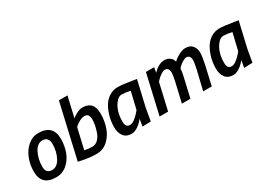

<svg xmlns="http://www.w3.org/2000/svg" viewBox="-15 -1404 2898 2111"><g transform="rotate(-30 1434.0 -348.5)"><path d="M337 -510Q524 -510 524 -330Q524 -244 496 -167.5Q468 -91 408.5 -40Q349 11 270 11Q85 11 85 -167Q85 -253 115 -330.5Q145 -408 204 -459Q263 -510 337 -510ZM270 -81Q335 -81 375.5 -157Q416 -233 416 -331Q416 -372 396 -395Q376 -418 337 -418Q273 -418 233 -341Q193 -264 193 -166Q193 -81 270 -81Z M898 -511Q1041 -511 1041 -353Q1041 -261 1013 -180Q985 -99 925 -44.5Q865 10 783 10Q693 10 593 -12L558 -19L716 -708H825L765 -449Q788 -472 828 -491.5Q868 -511 898 -511ZM683 -93Q738 -82 779.5 -82Q821 -82 851.5 -111.5Q882 -141 898 -184Q930 -272 930 -342Q930 -377 917 -397.5Q904 -418 873.5 -418Q843 -418 812 -402Q781 -386 762 -370L743 -353Z M1229 11Q1160 11 1127 -33.5Q1094 -78 1094 -145.5Q1094 -213 1109.5 -273Q1125 -333 1154 -387.5Q1183 -442 1233.5 -476.5Q1284 -511 1347 -511Q1403 -511 1535 -489L1577 -482L1502 -158L1475 -2L1368 2Q1379 -70 1383 -89Q1336 -27 1276 0Q1252 11 1229 11ZM1453 -404Q1385 -419 1345 -419Q1305 -419 1270 -374Q1204 -291 1204 -156Q1204 -119 1217.5 -100.5Q1231 -82 1259.5 -82Q1288 -82 1322 -108.5Q1356 -135 1379 -162L1402 -189Z M1943 -352Q1943 -417 1890 -417Q1870 -417 1840 -396.5Q1810 -376 1790 -355L1771 -334L1694 0H1586L1701 -500H1805L1794 -435Q1797 -438 1801.5 -443Q1806 -448 1821.5 -461.5Q1837 -475 1854 -485Q1896 -511 1937.5 -511Q1979 -511 2005.5 -491.5Q2032 -472 2038 -452L2045 -432Q2054 -441 2069.5 -454Q2085 -467 2127 -489Q2169 -511 2205 -511Q2266 -511 2295 -474.5Q2324 -438 2324 -388Q2324 -338 2305 -248L2248 0H2139L2197 -241Q2215 -325 2215 -349Q2215 -417 2165 -417Q2144 -417 2115 -399Q2086 -381 2068 -363L2050 -345Q2045 -291 2034 -248L1977 0H1869L1925 -241Q1943 -325 1943 -352Z M2520 11Q2451 11 2418 -33.5Q2385 -78 2385 -145.5Q2385 -213 2400.5 -273Q2416 -333 2445 -387.5Q2474 -442 2524.5 -476.5Q2575 -511 2638 -511Q2694 -511 2826 -489L2868 -482L2793 -158L2766 -2L2659 2Q2670 -70 2674 -89Q2627 -27 2567 0Q2543 11 2520 11ZM2744 -404Q2676 -419 2636 -419Q2596 -419 2561 -374Q2495 -291 2495 -156Q2495 -119 2508.5 -100.5Q2522 -82 2550.5 -82Q2579 -82 2613 -108.5Q2647 -135 2670 -162L2693 -189Z"/></g></svg>

Font: Titillium Web SemiBold
Style: Italic
Weight: 600
Italic angle: -13°
Version: Version 1.002;PS 57.000;hotconv 1.0.70;makeotf.lib2.5.55311